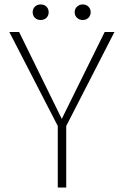

<svg xmlns="http://www.w3.org/2000/svg" viewBox="-20 -844 557 864"><path d="M240 -277 22 -700H66L258 -309L451 -700H495L278 -277V0H240ZM127 -789Q127 -804 137 -814Q147 -824 163 -824Q179 -824 189 -814Q199 -804 199 -789Q199 -774 189 -764Q179 -754 163 -754Q147 -754 137 -764Q127 -774 127 -789ZM316 -789Q316 -804 326.5 -814Q337 -824 352 -824Q368 -824 378 -814Q388 -804 388 -789Q388 -774 378 -764Q368 -754 352 -754Q337 -754 326.5 -764Q316 -774 316 -789Z"/></svg>

Font: Sarabun Thin
Style: Regular
Weight: 250
Designer: Suppakit Chalermlarp | Katatrad Co.,Ltd.
Foundry: Cadson Demak Co.,Ltd.
Version: Version 1.000; ttfautohint (v1.6)